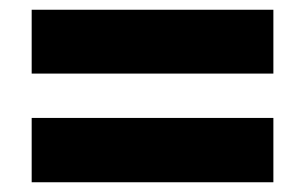

<svg xmlns="http://www.w3.org/2000/svg" viewBox="-20 -549 626 394"><path d="M45 -398V-529H541V-398ZM45 -175V-307H541V-175Z"/></svg>

Font: Noto Sans Meetei Mayek Black
Style: Regular
Weight: 900
Designer: Monotype Design Team and Neelakash Kshetrimayum
Foundry: Monotype Imaging Inc.
Version: Version 2.002; ttfautohint (v1.8.4.7-5d5b)